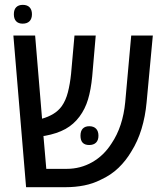

<svg xmlns="http://www.w3.org/2000/svg" viewBox="-20 -778 688 798"><path d="M88.4 0 35.6 -630.4H126L154.8 -284.7Q180.7 -292 201.7 -304.7Q222.7 -317.4 236.8 -336.9Q253.4 -360.4 262.2 -394.5Q271 -428.7 275.4 -471.2L289.6 -630.4H377.9L363.3 -460.9Q357.9 -404.8 345.9 -365Q334 -325.2 310.5 -293.5Q286.6 -261.2 252 -241.9Q217.3 -222.7 166.5 -213.4Q165 -213.4 163.6 -213.1Q162.1 -212.9 160.6 -212.9L172.4 -76.2H256.8Q314.5 -76.2 363 -103.8Q411.6 -131.3 443.8 -182.1Q490.7 -251.5 500.5 -354L525.4 -630.4H615.2L589.4 -353.5Q584 -293.9 568.1 -241.9Q552.2 -189.9 525.9 -148.4Q503.9 -110.8 472.7 -80.6Q441.4 -50.3 398.4 -30.8Q366.7 -14.6 329.8 -7.3Q293 0 252.9 0ZM350.6 -175.3Q314.5 -175.3 314.5 -213.9Q314.5 -233.4 324 -243.4Q333.5 -253.4 351.1 -253.4Q369.1 -253.4 379.2 -243.2Q389.2 -232.9 389.2 -213.9Q389.2 -195.3 379.2 -185.3Q369.1 -175.3 350.6 -175.3ZM74.2 -679.7Q56.6 -679.7 47.1 -689.7Q37.6 -699.7 37.6 -718.8Q37.6 -738.3 47.4 -748Q57.1 -757.8 74.7 -757.8Q93.3 -757.8 103 -747.6Q112.8 -737.3 112.8 -718.8Q112.8 -700.2 102.8 -689.9Q92.8 -679.7 74.2 -679.7Z"/></svg>

Font: Open Sans SemiCondensed Medium
Style: Regular
Weight: 500
Width: 4
Designer: Monotype Design Team
Foundry: Monotype Imaging Inc.
Version: Version 3.000